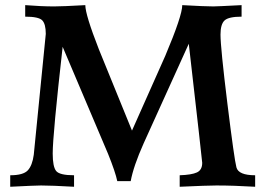

<svg xmlns="http://www.w3.org/2000/svg" viewBox="-20 -713 1019 733"><path d="M954.1 0Q871.6 -4.9 806.2 -4.9Q772 -4.9 666 0V-43.9Q711.4 -45.4 731.7 -54.7Q752 -64 752 -91.3Q752 -97.7 700.7 -545.9L528.3 -165.5Q489.3 -78.1 479 -21.5H427.7Q420.9 -55.2 392.6 -125.5L219.2 -534.2Q181.2 -197.3 181.2 -127Q181.2 -76.7 194.3 -60.3Q207.5 -43.9 262.7 -43.9V0Q177.2 -4.9 136.7 -4.9Q115.7 -4.9 19 0V-43.9Q68.8 -43.9 86.2 -62.7Q103.5 -81.5 108.9 -122.1L154.8 -583.5Q154.8 -621.6 141.1 -635.5Q127.4 -649.4 76.2 -649.4V-693.4Q137.7 -688.5 187 -688.5Q218.3 -688.5 305.7 -693.4Q305.7 -657.2 357.4 -524.9L483.9 -214.4L610.8 -499.5Q675.8 -653.3 675.8 -693.4Q763.2 -688.5 794.4 -688.5Q807.6 -688.5 902.3 -693.4V-649.4Q853 -649.4 837.4 -635Q821.8 -620.6 821.8 -581.1Q821.8 -531.7 848.1 -317.9Q874.5 -104 882.6 -74Q890.6 -43.9 954.1 -43.9Z"/></svg>

Font: Kelvinch
Style: Bold
Weight: 700
Designer: Paul James Miller
Foundry: High-Logic / Made with FontCreator
Version: Version 3.501;March 28, 2021;FontCreator 13.0.0.2683 64-bit